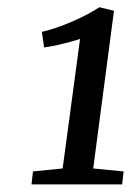

<svg xmlns="http://www.w3.org/2000/svg" viewBox="-20 -920 354 518"><path d="M69 -457.5 149 -465.5 196 -815Q176.5 -808.5 149 -801.8Q121.5 -795 99 -792L93 -834Q130 -842.5 175 -862Q220 -881.5 248 -900.5L287.5 -891L231.5 -465.5L313.5 -457.5L309.5 -422.5H65Z"/></svg>

Font: Merriweather Text
Style: Italic
Weight: 400
Italic angle: -7.8°
Designer: Eben Sorkin
Foundry: Eben Sorkin
Version: Version 2.100